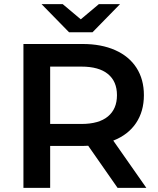

<svg xmlns="http://www.w3.org/2000/svg" viewBox="-20 -914 771 934"><path d="M552 0 409 -205Q400 -204 382 -204H224V0H94V-700H382Q473 -700 540.5 -670Q608 -640 644 -584Q680 -528 680 -451Q680 -372 641.5 -315Q603 -258 531 -230L692 0ZM376 -590H224V-311H376Q461 -311 505 -347.5Q549 -384 549 -451Q549 -518 505 -554Q461 -590 376 -590ZM564 -894 430 -757H316L182 -894H285L373 -820L461 -894Z"/></svg>

Font: Montserrat Alternates SemiBold
Style: Regular
Weight: 600
Designer: Julieta Ulanovsky
Foundry: Julieta Ulanovsky
Version: Version 7.200